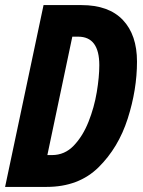

<svg xmlns="http://www.w3.org/2000/svg" viewBox="-24 -734 563 754"><path d="M159 0Q285 0 363 -77Q441 -154 477.5 -268Q514 -382 514 -492Q514 -597 458.5 -655.5Q403 -714 296 -714H147L-4 0ZM260 -590H283Q366 -590 366 -478Q366 -432 356 -372Q346 -312 323.5 -255.5Q301 -199 265.5 -162Q230 -125 180 -125H162Z"/></svg>

Font: Noto Sans UI Condensed ExtraBold
Style: Italic
Weight: 800
Width: 3
Designer: Monotype Design Team
Foundry: Monotype Imaging Inc.
Version: 1.001